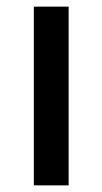

<svg xmlns="http://www.w3.org/2000/svg" viewBox="-20 -559 309 579"><path d="M187 0H82V-539H187Z"/></svg>

Font: Noto Sans Syriac Medium
Style: Regular
Weight: 500
Designer: Patrick Giasson and the Monotype Design Team
Foundry: Monotype Imaging Inc.
Version: Version 3.000; ttfautohint (v1.8.4.7-5d5b)